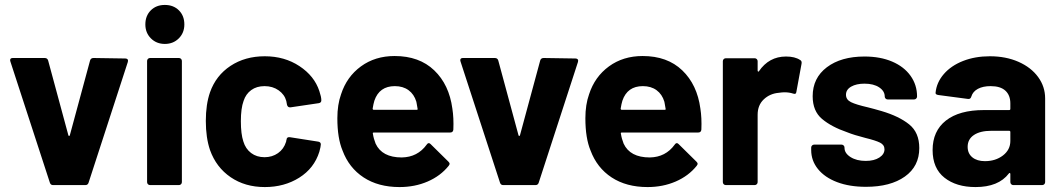

<svg xmlns="http://www.w3.org/2000/svg" viewBox="-20 -750 4302 778"><path d="M182 -10 22 -501Q21 -503 21 -506Q21 -515 32 -515H161Q172 -515 175 -505L257 -202Q258 -199 260 -199Q262 -199 263 -202L345 -505Q348 -515 359 -515L488 -513Q494 -513 497 -509.5Q500 -506 498 -499L339 -10Q336 0 326 0H195Q185 0 182 -10Z M569 -651Q569 -686 591 -708Q613 -730 648 -730Q683 -730 705 -708Q727 -686 727 -651Q727 -617 704.5 -594.5Q682 -572 648 -572Q614 -572 591.5 -594.5Q569 -617 569 -651ZM576 -12V-503Q576 -508 579.5 -511.5Q583 -515 588 -515H705Q710 -515 713.5 -511.5Q717 -508 717 -503V-12Q717 -7 713.5 -3.5Q710 0 705 0H588Q583 0 579.5 -3.5Q576 -7 576 -12Z M831 -142Q814 -192 814 -260Q814 -327 831 -376Q855 -444 914 -483Q973 -522 1053 -522Q1133 -522 1193.5 -482Q1254 -442 1274 -381Q1282 -357 1282 -345V-343Q1282 -334 1272 -332L1157 -315H1155Q1146 -315 1143 -325L1140 -341Q1133 -367 1109 -384Q1085 -401 1052 -401Q1020 -401 998 -385Q976 -369 967 -341Q956 -311 956 -259Q956 -207 966 -177Q975 -147 997.5 -130Q1020 -113 1052 -113Q1083 -113 1106.5 -129.5Q1130 -146 1139 -175Q1140 -177 1140 -181Q1141 -182 1141 -184Q1142 -196 1155 -194L1270 -176Q1280 -174 1280 -165Q1280 -157 1274 -135Q1253 -68 1192.5 -30Q1132 8 1053 8Q973 8 914.5 -32Q856 -72 831 -142Z M1817 -225Q1816 -213 1804 -213H1495Q1489 -213 1491 -208Q1494 -188 1502 -168Q1528 -112 1608 -112Q1672 -113 1709 -164Q1713 -170 1718 -170Q1721 -170 1725 -166L1797 -95Q1802 -90 1802 -86Q1802 -84 1798 -78Q1765 -37 1713 -14.5Q1661 8 1599 8Q1513 8 1453.5 -31Q1394 -70 1368 -140Q1347 -190 1347 -271Q1347 -326 1362 -368Q1385 -439 1442.5 -481Q1500 -523 1579 -523Q1679 -523 1739.5 -465Q1800 -407 1813 -310Q1819 -272 1817 -225ZM1497 -342Q1493 -329 1490 -310Q1490 -305 1495 -305H1668Q1674 -305 1672 -310Q1667 -339 1667 -338Q1658 -368 1635.5 -384.5Q1613 -401 1580 -401Q1517 -401 1497 -342Z M2006 -10 1846 -501Q1845 -503 1845 -506Q1845 -515 1856 -515H1985Q1996 -515 1999 -505L2081 -202Q2082 -199 2084 -199Q2086 -199 2087 -202L2169 -505Q2172 -515 2183 -515L2312 -513Q2318 -513 2321 -509.5Q2324 -506 2322 -499L2163 -10Q2160 0 2150 0H2019Q2009 0 2006 -10Z M2822 -225Q2821 -213 2809 -213H2500Q2494 -213 2496 -208Q2499 -188 2507 -168Q2533 -112 2613 -112Q2677 -113 2714 -164Q2718 -170 2723 -170Q2726 -170 2730 -166L2802 -95Q2807 -90 2807 -86Q2807 -84 2803 -78Q2770 -37 2718 -14.5Q2666 8 2604 8Q2518 8 2458.5 -31Q2399 -70 2373 -140Q2352 -190 2352 -271Q2352 -326 2367 -368Q2390 -439 2447.5 -481Q2505 -523 2584 -523Q2684 -523 2744.5 -465Q2805 -407 2818 -310Q2824 -272 2822 -225ZM2502 -342Q2498 -329 2495 -310Q2495 -305 2500 -305H2673Q2679 -305 2677 -310Q2672 -339 2672 -338Q2663 -368 2640.5 -384.5Q2618 -401 2585 -401Q2522 -401 2502 -342Z M3222 -507Q3230 -503 3228 -492L3207 -378Q3206 -366 3193 -371Q3178 -376 3158 -376Q3150 -376 3136 -374Q3100 -371 3075 -347.5Q3050 -324 3050 -285V-12Q3050 -7 3046.5 -3.5Q3043 0 3038 0H2921Q2916 0 2912.5 -3.5Q2909 -7 2909 -12V-502Q2909 -507 2912.5 -510.5Q2916 -514 2921 -514H3038Q3043 -514 3046.5 -510.5Q3050 -507 3050 -502V-464Q3050 -461 3052 -460Q3054 -459 3055 -461Q3096 -521 3165 -521Q3201 -521 3222 -507Z M3267 -142V-152Q3267 -157 3270.5 -160.5Q3274 -164 3279 -164H3390Q3395 -164 3398.5 -160.5Q3402 -157 3402 -152V-151Q3402 -129 3426.5 -113.5Q3451 -98 3488 -98Q3522 -98 3543 -111.5Q3564 -125 3564 -145Q3564 -163 3546 -172Q3528 -181 3487 -191Q3440 -203 3413 -214Q3349 -236 3311 -268Q3273 -300 3273 -360Q3273 -434 3330.5 -477.5Q3388 -521 3483 -521Q3547 -521 3595 -500.5Q3643 -480 3669.5 -443Q3696 -406 3696 -359Q3696 -354 3692.5 -350.5Q3689 -347 3684 -347H3577Q3572 -347 3568.5 -350.5Q3565 -354 3565 -359Q3565 -381 3542.5 -396Q3520 -411 3483 -411Q3450 -411 3429 -399Q3408 -387 3408 -366Q3408 -346 3428.5 -336Q3449 -326 3497 -315Q3508 -312 3522 -308.5Q3536 -305 3552 -300Q3623 -279 3664 -246Q3705 -213 3705 -150Q3705 -76 3646.5 -34.5Q3588 7 3489 7Q3422 7 3372 -12Q3322 -31 3294.5 -65Q3267 -99 3267 -142Z M4215 -351V-12Q4215 -7 4211.5 -3.5Q4208 0 4203 0H4086Q4081 0 4077.5 -3.5Q4074 -7 4074 -12V-45Q4074 -48 4072 -49Q4070 -50 4068 -47Q4026 8 3933 8Q3855 8 3807 -30Q3759 -68 3759 -142Q3759 -219 3813 -261.5Q3867 -304 3967 -304H4069Q4074 -304 4074 -309V-331Q4074 -364 4054 -382.5Q4034 -401 3994 -401Q3963 -401 3942.5 -390Q3922 -379 3916 -359Q3913 -348 3903 -349L3782 -365Q3770 -367 3771 -374Q3775 -416 3804.5 -450Q3834 -484 3882.5 -503Q3931 -522 3991 -522Q4056 -522 4107 -499.5Q4158 -477 4186.5 -438Q4215 -399 4215 -351ZM4074 -179V-215Q4074 -220 4069 -220H3997Q3952 -220 3926.5 -203Q3901 -186 3901 -155Q3901 -128 3920 -112.5Q3939 -97 3971 -97Q4014 -97 4044 -120Q4074 -143 4074 -179Z"/></svg>

Font: Amber EN
Style: Bold
Weight: 700
Designer: Jeremy Tribby
Foundry: Tribby Type
Version: Version 1.408 November 24, 2021